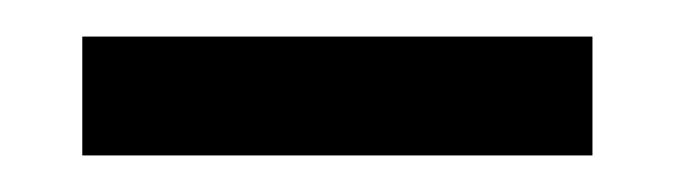

<svg xmlns="http://www.w3.org/2000/svg" viewBox="-20 -750 369 105"><path d="M25 -665V-730H304V-665Z"/></svg>

Font: Domine
Style: Regular
Weight: 400
Designer: Pablo Impallari, Rodrigo Fuenzalida, Brenda Gallo
Foundry: Pablo Impallari, Rodrigo Fuenzalida, Brenda Gallo
Version: Version 2.000;September 19, 2022;FontCreator 14.0.0.2877 64-